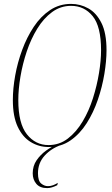

<svg xmlns="http://www.w3.org/2000/svg" viewBox="-20 -744 577 986"><path d="M230 11Q180 11 138 -14.5Q96 -40 71 -93Q46 -146 46 -230Q46 -289 58 -356Q70 -423 94 -488Q118 -553 153.5 -606.5Q189 -660 237 -692Q285 -724 345 -724Q392 -724 433.5 -701Q475 -678 501 -626Q527 -574 527 -486Q527 -431 516 -364.5Q505 -298 482.5 -232Q460 -166 425 -111Q390 -56 341.5 -22.5Q293 11 230 11ZM229 1Q285 1 328.5 -32.5Q372 -66 404.5 -120.5Q437 -175 457.5 -240Q478 -305 488.5 -369.5Q499 -434 499 -486Q499 -608 456 -661Q413 -714 345 -714Q291 -714 247.5 -682Q204 -650 171.5 -597Q139 -544 117.5 -480Q96 -416 85 -350.5Q74 -285 74 -230Q74 -110 118 -54.5Q162 1 229 1ZM222 222Q185 222 166.5 200Q148 178 148 146Q148 108 168 79Q188 50 216.5 29.5Q245 9 269 0H295Q243 18 209 55.5Q175 93 175 146Q175 185 191.5 198.5Q208 212 226 212Q240 212 253 207Q266 202 277 195L274 207Q245 222 222 222Z"/></svg>

Font: Noto Serif Display ExtraCondensed Thin
Style: Italic
Weight: 100
Width: 2
Italic angle: -12°
Designer: Monotype Design Team
Foundry: Monotype Imaging Inc.
Version: Version 2.009